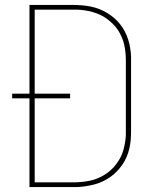

<svg xmlns="http://www.w3.org/2000/svg" viewBox="-20 -755 640 775"><path d="M99 0V-358H29V-377H99V-735H276Q294 -735 311.5 -733.5Q329 -732 346.5 -728.5Q364 -725 380.5 -718.5Q397 -712 412 -703Q427 -694 440.5 -682.5Q454 -671 465 -657Q476 -643 484 -627.5Q492 -612 497.5 -595Q503 -578 506 -557.5Q509 -537 509 -526V-225Q509 -207 507.5 -189.5Q506 -172 502 -155Q498 -138 491 -121.5Q484 -105 474 -90.5Q464 -76 451.5 -63Q439 -50 424.5 -40Q410 -30 394 -22.5Q378 -15 361 -10.5Q344 -6 323.5 -3Q303 0 292 0ZM120 -19H276Q292 -19 308 -20.5Q324 -22 340 -25Q356 -28 371 -34Q386 -40 399.5 -48Q413 -56 425.5 -67Q438 -78 448 -91Q458 -104 465.5 -118Q473 -132 477.5 -147.5Q482 -163 485 -181.5Q488 -200 488 -211V-510Q488 -526 486.5 -542Q485 -558 481.5 -574Q478 -590 471.5 -605Q465 -620 456.5 -633Q448 -646 436 -658Q424 -670 411 -679.5Q398 -689 383.5 -695.5Q369 -702 353.5 -706.5Q338 -711 319.5 -713.5Q301 -716 290 -716H120V-377H263V-358H120Z"/></svg>

Font: Iosevka Aile Thin
Style: Regular
Weight: 100
Designer: Belleve Invis
Foundry: Belleve Invis
Version: Version 31.1.0; ttfautohint (v1.8.4)